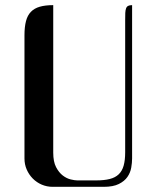

<svg xmlns="http://www.w3.org/2000/svg" viewBox="-20 -723 606 743"><path d="M74.7 -586.4Q74.7 -619.1 80.6 -641.4Q86.4 -663.6 99.6 -677.2Q112.8 -690.9 134 -697Q155.3 -703.1 186 -703.1V-132.3Q186 -97.2 197 -76.2Q208 -55.2 223.1 -43.7Q238.3 -32.2 253.9 -28.6Q269.5 -24.9 278.8 -24.9H352.5Q383.3 -24.9 404.5 -30.3Q425.8 -35.6 439.2 -48.3Q452.6 -61 458.5 -82Q464.4 -103 464.4 -133.8V-645Q464.4 -661.6 464.8 -672.6Q465.3 -683.6 467.8 -690.4Q470.2 -697.3 475.8 -700.2Q481.4 -703.1 491.2 -703.1V-109.9Q491.2 -93.3 487.8 -74Q484.4 -54.7 473.1 -38.3Q461.9 -22 439.9 -11Q418 0 381.3 0H184.1Q161.6 0 141.6 -8.5Q121.6 -17.1 106.7 -32.2Q91.8 -47.4 83.3 -67.1Q74.7 -86.9 74.7 -109.9Z"/></svg>

Font: Unique
Style: Regular
Weight: 400
Designer: Anna Pocius (aka Artmaker)
Foundry: Anna Pocius
Version: Version 1.000 2013 initial release